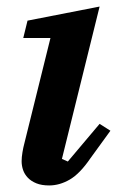

<svg xmlns="http://www.w3.org/2000/svg" viewBox="-20 -554 362 586"><path d="M130 12Q107 12 91 5.5Q75 -1 65 -11.5Q55 -22 50.5 -35Q46 -48 46 -62Q46 -74 48.5 -89Q51 -104 54 -115L134 -438H51L64 -491L284 -534L169 -69L187 -61L284 -176L317 -155L256 -71Q224 -24 193 -6Q162 12 130 12Z"/></svg>

Font: IBM Plex Serif SemiBold
Style: Italic
Weight: 600
Italic angle: -14°
Designer: Mike Abbink, Paul van der Laan, Pieter van Rosmalen
Foundry: Bold Monday
Version: Version 2.5